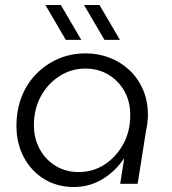

<svg xmlns="http://www.w3.org/2000/svg" viewBox="-20 -737 690 770"><path d="M276 13Q209 13 157 -19Q105 -51 75.5 -106.5Q46 -162 46 -232Q46 -295 66.5 -348Q87 -401 125 -440Q163 -479 213.5 -501Q264 -523 324 -523Q374 -523 419.5 -505.5Q465 -488 500 -455Q535 -422 555 -374Q575 -326 573 -265Q572 -252 570.5 -239.5Q569 -227 566 -215L532 0H462L478 -101H477Q442 -49 390 -18Q338 13 276 13ZM296 -47Q352 -47 397.5 -76Q443 -105 471.5 -154Q500 -203 502 -263Q505 -321 482 -365.5Q459 -410 417.5 -436Q376 -462 322 -462Q266 -462 219 -432Q172 -402 144 -351Q116 -300 116 -236Q116 -181 139.5 -138.5Q163 -96 203.5 -71.5Q244 -47 296 -47ZM399 -577 317 -717H379L461 -577ZM244 -577 162 -717H224L306 -577Z"/></svg>

Font: MuseoModerno Thin Light
Style: Italic
Weight: 300
Italic angle: -9°
Version: Version 1.003